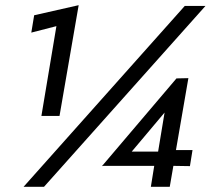

<svg xmlns="http://www.w3.org/2000/svg" viewBox="-20 -722 814 742"><path d="M591 -136H489L616 -287ZM380 -81H576L563 0H636L650 -81L714 -80L724 -142H660L708 -420L662 -419L374 -80ZM694 -699 71 0H150L774 -699ZM101 -596 198 -621 140 -274H210L284 -702L112 -663Z"/></svg>

Font: Jost* 500 Medium Italic
Style: Italic
Weight: 500
Italic angle: -10°
Version: Version 3.200; ttfautohint (v0.97) -l 8 -r 50 -G 200 -x 14 -